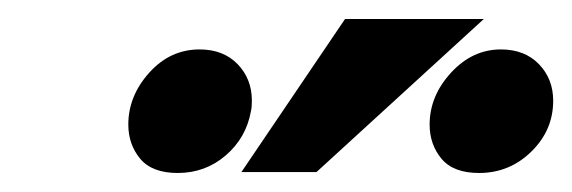

<svg xmlns="http://www.w3.org/2000/svg" viewBox="-20 -832 602 202"><path d="M115 -701Q115 -680 127.5 -665Q140 -650 167 -650Q196 -650 217.5 -668.5Q239 -687 244 -715Q245 -719 245 -726Q245 -749 230 -764.5Q215 -780 190 -780Q159 -780 137 -755.5Q115 -731 115 -701ZM234 -651H313L489 -812H343ZM484 -650Q516 -650 539 -672.5Q562 -695 562 -726Q562 -749 547 -764.5Q532 -780 507 -780Q477 -780 454.5 -755.5Q432 -731 432 -701Q432 -680 444.5 -665Q457 -650 484 -650Z"/></svg>

Font: Geom Medium
Style: Italic
Weight: 500
Italic angle: -10°
Version: Version 1.102